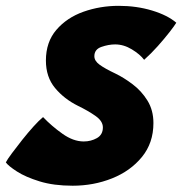

<svg xmlns="http://www.w3.org/2000/svg" viewBox="-62 -582 610 642"><path d="M181 39Q117.5 39 70.5 24.5Q23.5 10 -5.2 -8.5Q-34 -27 -42.5 -39Q-37.5 -49 -22.2 -69.5Q-7 -90 12.2 -114.2Q31.5 -138.5 50.2 -159.2Q69 -180 82 -190.5Q110.5 -160.5 146.8 -134.8Q183 -109 218 -109Q242 -109 262 -120.2Q282 -131.5 282 -156Q282 -177 257.5 -194.2Q233 -211.5 199 -228Q152.5 -251 122 -287.8Q91.5 -324.5 91.5 -379.5Q91.5 -441.5 126.5 -482.2Q161.5 -523 217.2 -542.8Q273 -562.5 335 -562.5Q394.5 -562.5 446.5 -546.8Q498.5 -531 527.5 -506Q521.5 -496 504.8 -474.5Q488 -453 465.8 -428Q443.5 -403 420 -382Q406 -400.5 378.8 -417Q351.5 -433.5 323 -433.5Q301 -433.5 277.2 -425.2Q253.5 -417 253.5 -394Q253.5 -378.5 270.8 -365.8Q288 -353 324 -336Q352 -322.5 381.5 -300.2Q411 -278 431 -245.8Q451 -213.5 451 -170.5Q451 -104 412.5 -57Q374 -10 312.5 14.5Q251 39 181 39Z"/></svg>

Font: Grandstander ExtraBold
Style: Italic
Weight: 800
Italic angle: -15°
Designer: Tyler Finck
Foundry: Etcetera Type Co
Version: Version 1.200; ttfautohint (v1.8.3)